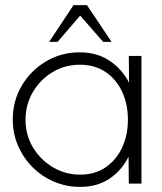

<svg xmlns="http://www.w3.org/2000/svg" viewBox="-20 -719 634 752"><path d="M484.5 -500H534V0H484.5L483.5 -105.5Q457.5 -52 409.2 -19.5Q361 13 294 13Q239.5 13 191.5 -7.5Q143.5 -28 107.2 -64.5Q71 -101 50.5 -148.8Q30 -196.5 30 -251Q30 -324 65.2 -383.5Q100.5 -443 160 -478.5Q219.5 -514 292 -514Q360 -514 409.2 -481Q458.5 -448 485.5 -395ZM293.5 -35Q352.5 -35 394.5 -64.2Q436.5 -93.5 458.8 -142.2Q481 -191 481 -250Q481 -310.5 458.5 -359.2Q436 -408 393.8 -436.8Q351.5 -465.5 293.5 -465.5Q234 -465.5 185.8 -436.5Q137.5 -407.5 108.8 -358.5Q80 -309.5 80 -250Q80 -189.5 109.5 -141Q139 -92.5 187.5 -63.8Q236 -35 293.5 -35ZM320.5 -699 417 -555H384L294 -658L205.5 -555H172.5L268 -699Z"/></svg>

Font: Urbanist ExtraLight
Style: Regular
Weight: 200
Designer: Corey Hu
Foundry: Corey Hu
Version: Version 1.330; ttfautohint (v1.8.4.7-5d5b)